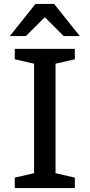

<svg xmlns="http://www.w3.org/2000/svg" viewBox="-20 -955 455 975"><path d="M360 -53V0H55V-53L153 -75.5V-631.5L55 -654V-707H360V-654L262 -631.5V-75.5ZM303.5 -772 207.5 -867.5 111.5 -772H30L160 -935H255L385 -772Z"/></svg>

Font: Newsreader Caption
Style: Regular
Weight: 400
Designer: Hugues Gentile
Foundry: Production Type
Version: Version 1.001